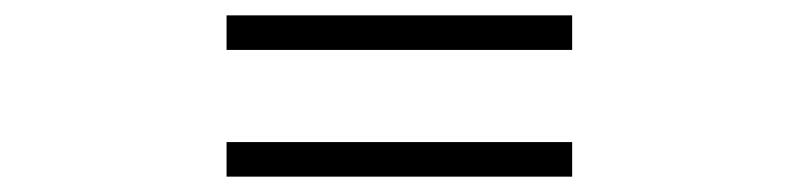

<svg xmlns="http://www.w3.org/2000/svg" viewBox="-20 -505 1040 250"><path d="M725 -485H275V-440H725ZM725 -320H275V-275H725Z"/></svg>

Font: Source Han Sans HK Heavy
Style: Regular
Weight: 900
Designer: Ryoko NISHIZUKA 西塚涼子 (kana, bopomofo & ideographs); Paul D. Hunt (Latin, Greek & Cyrillic); Sandoll Communications 산돌커뮤니
Foundry: Adobe
Version: Version 2.000;hotconv 1.0.107;makeotfexe 2.5.65593